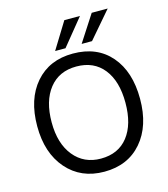

<svg xmlns="http://www.w3.org/2000/svg" viewBox="-128 -983 956 1091"><g transform="rotate(-15 350.0 -437.5)"><path d="M653 -340Q653 -181 571.5 -86.5Q490 8 351 8Q214 8 131 -87Q48 -182 48 -340Q48 -499 129.5 -593Q211 -687 350 -687Q492 -687 572.5 -593.5Q653 -500 653 -340ZM133 -340Q133 -215 192.5 -142Q252 -69 351 -69Q454 -69 510.5 -141Q567 -213 567 -340Q567 -467 510 -539Q453 -611 350 -611Q248 -611 190.5 -538.5Q133 -466 133 -340ZM474 -727H413L514 -883H608ZM318 -727H257L353 -883H445Z"/></g></svg>

Font: Hind Guntur
Style: Regular
Weight: 400
Designer: Manushi Parikh, Hitesh Malaviya
Foundry: Indian Type Foundry
Version: Version 1.002;PS 1.0;hotconv 1.0.86;makeotf.lib2.5.63406; tt